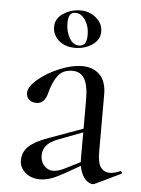

<svg xmlns="http://www.w3.org/2000/svg" viewBox="-52 -748 586 798"><g transform="rotate(5 241.0 -349.5)"><path d="M365 8Q353 8 339.5 -3Q326 -14 316.5 -37Q307 -60 307 -95V-337Q307 -398 291 -426Q275 -454 240 -454Q199 -454 178.5 -425Q158 -396 147 -351Q136 -308 102 -308Q83 -308 71.5 -318.5Q60 -329 60 -346Q60 -372 96.5 -403Q133 -434 184.5 -455.5Q236 -477 279 -477Q325 -477 352.5 -449.5Q380 -422 380 -367V-129Q380 -81 394 -63Q408 -45 432 -45Q448 -45 475 -56H476Q480 -56 481.5 -51.5Q483 -47 479 -45L373 6ZM59 -64Q59 -99 83 -122.5Q107 -146 165 -167L325 -225L328 -211L204 -164Q171 -151 157 -133.5Q143 -116 143 -92Q143 -67 158.5 -50Q174 -33 196 -33Q217 -33 246 -48L335 -93L336 -79L245 -27Q211 -8 188.5 -0.5Q166 7 144 7Q107 7 83 -14Q59 -35 59 -64ZM148 -629Q148 -665 180.5 -686Q213 -707 252 -707Q290 -707 317.5 -683.5Q345 -660 345 -627Q345 -592 313.5 -571Q282 -550 242 -550Q199 -550 173.5 -573.5Q148 -597 148 -629ZM290 -609Q290 -644 273 -669.5Q256 -695 232 -695Q216 -695 209 -684Q202 -673 202 -649Q202 -615 217.5 -588Q233 -561 258 -561Q275 -561 282.5 -572.5Q290 -584 290 -609Z"/></g></svg>

Font: Cormorant Unicase Medium
Style: Regular
Weight: 500
Designer: Christian Thalmann (Catharsis Fonts)
Foundry: Catharsis Fonts
Version: Version 4.000